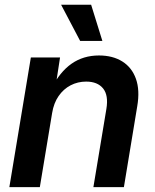

<svg xmlns="http://www.w3.org/2000/svg" viewBox="-20 -773 639 793"><path d="M195.3 -306.2 144.5 0H18.6L107.4 -535.6H228L207.5 -402.3L191.9 -406.2Q226.6 -475.6 275.4 -509.8Q324.2 -543.9 388.7 -543.9Q445.8 -543.9 485.4 -519Q524.9 -494.1 541.5 -447.3Q558.1 -400.4 546.9 -334.5L491.7 0H365.7L419.4 -323.2Q428.7 -379.4 405.8 -407.7Q382.8 -436 335.9 -436Q301.3 -436 271.7 -420.7Q242.2 -405.3 222.2 -376.5Q202.1 -347.7 195.3 -306.2ZM311 -604 232.4 -753.4H356.4L402.8 -604Z"/></svg>

Font: Inter 20pt SemiBold
Style: Italic
Weight: 600
Italic angle: -9.3988°
Version: Version 4.001;git-66647c0bb